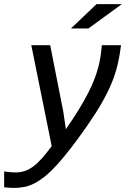

<svg xmlns="http://www.w3.org/2000/svg" viewBox="-72 -710 642 933"><path d="M351.1 -98.1Q308.1 -36.6 272.5 9.5Q236.8 55.7 206.3 89.4Q175.8 123 149.2 144.8Q122.6 166.5 97.7 179.7Q72.8 192.9 48.3 198Q23.9 203.1 -2 203.1Q-14.6 203.1 -25.9 202.4Q-37.1 201.7 -51.8 200.2V123Q-38.6 125.5 -24.4 126.7Q-10.3 127.9 3.9 127.9Q27.3 127.9 48.1 121.1Q68.8 114.3 89.6 98.9Q110.4 83.5 132.1 59.1Q153.8 34.7 179.2 0L80.1 -490.2H171.9L235.8 -166L248 -82Q283.7 -133.3 309.8 -176Q335.9 -218.8 354.7 -254.9Q373.5 -291 385.5 -322Q397.5 -353 405 -381.1Q412.6 -409.2 416.5 -435.8Q420.4 -462.4 422.9 -490.2H516.1Q510.3 -442.4 500.2 -398.7Q490.2 -355 471.7 -309.3Q453.1 -263.7 424.1 -212.4Q395 -161.1 351.1 -98.1ZM520 -689.9 357.9 -571.8H272.9L397 -689.9ZM-19 -490.2Z"/></svg>

Font: Code New Roman
Style: Italic
Weight: 400
Italic angle: -11°
Monospace: yes
Designer: Sam Radian
Foundry: Code New Roman
Version: Version 1.508 October 19, 2014